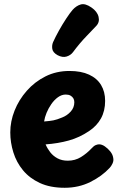

<svg xmlns="http://www.w3.org/2000/svg" viewBox="-20 -891 583 915"><path d="M288.2 3.9Q219.2 3.9 170 -18.9Q120.8 -41.7 89.6 -79.6Q58.4 -117.4 43.7 -164.7Q29 -212 29 -260Q29 -312.6 49.5 -364.1Q70 -415.7 107.7 -458.4Q145.3 -501.2 196.8 -527Q248.3 -552.8 311.1 -552.8Q366.6 -552.8 404.5 -535.3Q442.4 -517.8 461.7 -485.8Q481 -453.9 481 -410Q481 -362.6 461.2 -326.6Q441.3 -290.7 404.1 -266.1Q359.3 -235.8 308.2 -221.5Q257 -207.2 197.3 -202.9Q206.1 -182.4 219.8 -164.9Q233.6 -147.4 254.3 -136.3Q275 -125.2 303.1 -125.2Q337.8 -125.2 365.7 -142.4Q393.6 -159.7 415.4 -183Q426.9 -195.7 435.9 -199.4Q445 -203.2 452 -203.2Q465.6 -203.2 479.8 -193.3Q494.1 -183.4 505.6 -169.2Q517 -154.9 519.3 -139.8Q522.7 -125.6 516.2 -111.8Q509.7 -98.1 502.7 -91.1Q465.7 -51.1 410.3 -23.6Q355 3.9 288.2 3.9ZM190.2 -312.1Q217 -314.1 234.3 -317.4Q251.6 -320.8 276.1 -331.1Q299.8 -340.2 317 -359.3Q334.2 -378.3 334.2 -404Q334.2 -414.1 329.7 -422.1Q325.1 -430.1 316.1 -435.3Q307.1 -440.4 293.3 -440.4Q273.8 -440.4 256.1 -427.6Q238.3 -414.7 224.7 -395Q211 -375.3 201.9 -353.3Q192.9 -331.2 190.2 -312.1ZM328 -642.6Q316.9 -627.6 297.4 -621.6Q278 -615.6 254.2 -628.1Q231.9 -640.8 229.2 -657.9Q226.6 -675.1 232.8 -689.9Q244.2 -715.2 260.9 -745.2Q277.6 -775.2 295.4 -802.2Q313.2 -829.2 325.8 -843.8Q343.6 -863.6 364.7 -869.7Q385.9 -875.9 415.4 -855.6Q443.7 -836.2 449.7 -810.9Q455.8 -785.6 438.8 -767.6Q426.4 -754 393.2 -719.8Q359.9 -685.6 328 -642.6Z"/></svg>

Font: Playpen Sans Arabic
Style: Regular
Weight: 400
Designer: Azza Alameddine, Laura Meseguer, Veronika Burian, José Scaglione
Foundry: TypeTogether
Version: Version 2.000